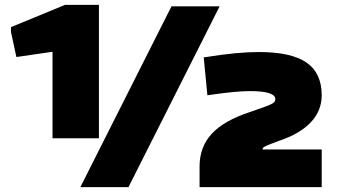

<svg xmlns="http://www.w3.org/2000/svg" viewBox="-20 -766 1384 786"><path d="M797 -85Q797 -164 846.5 -218Q896 -272 1002 -307Q1037 -319 1058 -326.5Q1079 -334 1090 -339.5Q1101 -345 1104 -349.5Q1107 -354 1107 -360Q1107 -393 1004 -393Q972 -393 931.5 -389Q891 -385 829 -376L814 -531Q889 -543 942 -548Q995 -553 1040 -553Q1172 -553 1234.5 -510Q1297 -467 1297 -376Q1297 -313 1252.5 -265.5Q1208 -218 1121 -189Q1083 -175 1069 -168.5Q1055 -162 1055 -157V-154H1297V0H797ZM682 -740H879L506 0H309ZM195 -554 50 -533H47L25 -635V-655L246 -746H385V-200H195Z"/></svg>

Font: Encode Sans Wide
Style: Black
Weight: 900
Designer: Pablo Impallari, Andres Torresi
Foundry: Pablo Impallari, Andres Torresi
Version: Version 1.000; ttfautohint (v1.00) -l 8 -r 50 -G 200 -x 14 -